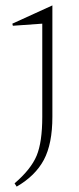

<svg xmlns="http://www.w3.org/2000/svg" viewBox="-20 -443 293 714"><path d="M25.9 -355 174.8 -422.9V-8.8Q174.8 91.8 143.1 151.4Q111.3 210.9 42 251L34.2 238.8Q95.2 186.5 116.2 136Q137.2 85.4 137.2 -8.8V-355L27.8 -347.2Z"/></svg>

Font: Halibut Cnd Thin
Style: Regular
Weight: 250
Width: 3
Designer: Matteo Maggi
Foundry: Collletttivo
Version: Version 3.080 | FøM Fix